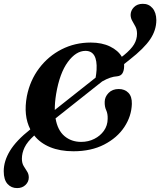

<svg xmlns="http://www.w3.org/2000/svg" viewBox="-56 -780 838 1004"><path d="M507 -158Q508 -185.5 499.2 -204Q490.5 -222.5 491.5 -248.5Q492 -273.5 511.8 -294Q531.5 -314.5 565 -314.5Q596 -314.5 615.2 -295Q634.5 -275.5 633.5 -236.5Q631.5 -172 594 -115.5Q556.5 -59 488.5 -24Q420.5 11 328 11Q258 11 206 -10.5Q154 -32 123 -71.5Q86.5 -38.5 72.5 -9Q58.5 20.5 58.5 50Q58.5 72.5 67.5 87.8Q76.5 103 85.5 116.5Q94.5 130 94.5 148Q94.5 170.5 77.5 187Q60.5 203.5 34 203.5Q3.5 204 -16.5 182Q-36.5 160 -36.5 115Q-36.5 62.5 -4 8.8Q28.5 -45 102.5 -103.5Q65.5 -175.5 84.5 -277Q101 -360 148.8 -423.2Q196.5 -486.5 266.2 -522Q336 -557.5 418.5 -557.5Q477 -557.5 519.5 -536.8Q562 -516 581 -483L591.5 -491Q629.5 -522 645 -548Q660.5 -574 660.5 -603.5Q660.5 -625.5 652.2 -641Q644 -656.5 635.8 -670.5Q627.5 -684.5 627 -701.5Q627 -724.5 644.2 -742.2Q661.5 -760 690.5 -760Q721.5 -760.5 741.2 -737.8Q761 -715 761.5 -675Q761.5 -622.5 729.5 -574.8Q697.5 -527 622 -468L593 -445Q593.5 -437.5 593 -430.5Q592 -409 583.8 -396Q575.5 -383 556.5 -381Q539 -380 519.8 -373.5Q500.5 -367 478 -354L234.5 -161Q245 -99 281 -68.5Q317 -38 368.5 -38Q406 -38 437.2 -53.8Q468.5 -69.5 487.5 -96.5Q506.5 -123.5 507 -158ZM237.5 -288.5Q230 -243 230.5 -205L444 -374Q447.5 -393 449 -414.5Q454.5 -514 391 -514Q341.5 -514 298.8 -456Q256 -398 237.5 -288.5Z"/></svg>

Font: Fraunces 72pt S050 SemiBold
Style: Italic
Weight: 600
Italic angle: -16°
Version: Version 1.000; ttfautohint (v1.8.3)